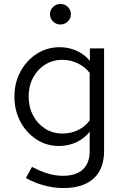

<svg xmlns="http://www.w3.org/2000/svg" viewBox="-20 -733 622 972"><path d="M301 219Q252 219 202.5 205.5Q153 192 111 168L142 112Q187 135 224 146Q261 157 298 157Q365 157 399.5 125Q434 93 434 32V-66Q406 -31 366 -12.5Q326 6 278 6Q215 6 164 -27.5Q113 -61 83 -117.5Q53 -174 53 -244Q53 -314 83.5 -370.5Q114 -427 166 -460.5Q218 -494 282 -494Q328 -494 367 -476.5Q406 -459 435 -425V-488H507V31Q507 122 454 170.5Q401 219 301 219ZM296 -57Q339 -57 375 -74.5Q411 -92 434 -123V-364Q410 -395 373.5 -412.5Q337 -430 296 -430Q247 -430 208.5 -406Q170 -382 147.5 -340Q125 -298 125 -244Q125 -191 147.5 -148.5Q170 -106 208.5 -81.5Q247 -57 296 -57ZM285.9 -609Q264 -609 248.5 -624.5Q233 -640 233 -661Q233 -682.5 248.6 -697.7Q264.2 -713 286.1 -713Q308 -713 323.5 -697.7Q339 -682.5 339 -661Q339 -640 323.4 -624.5Q307.8 -609 285.9 -609Z"/></svg>

Font: Red Hat Text VF
Style: Regular
Weight: 300
Designer: Pentagram, MCKL
Foundry: Pentagram, MCKL
Version: Version 1.023